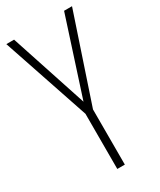

<svg xmlns="http://www.w3.org/2000/svg" viewBox="-184 -776 698 838"><g transform="rotate(-30 165.5 -357.0)"><path d="M166 -328 39 -714H0L147 -278V0H185V-278L331 -714H291Z"/></g></svg>

Font: Noto Sans Telugu ExtraCondensed ExtraLight
Style: Regular
Weight: 200
Width: 2
Designer: Jelle Bosma - Monotype Design Team
Foundry: Monotype Imaging Inc.
Version: Version 2.005